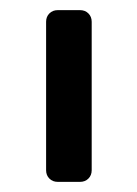

<svg xmlns="http://www.w3.org/2000/svg" viewBox="-20 -591 271 379"><path d="M71 -255V-548Q71 -558 77.5 -564.5Q84 -571 94 -571H138Q148 -571 154.5 -564.5Q161 -558 161 -548V-255Q161 -245 154.5 -238.5Q148 -232 138 -232H94Q84 -232 77.5 -238.5Q71 -245 71 -255Z"/></svg>

Font: Rubik
Style: Regular
Weight: 400
Designer: Hubert & Fischer
Foundry: Hubert & Fischer
Version: Version 1.100